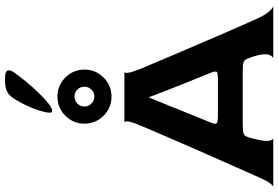

<svg xmlns="http://www.w3.org/2000/svg" viewBox="-194 -928 1121 774"><g transform="rotate(-90 367.0 -540.5)"><path d="M1 0Q6 0 16.5 -14Q27 -28 41 -61Q48 -76 64 -112.5Q80 -149 101.5 -197.5Q123 -246 146.5 -299Q170 -352 191 -401Q212 -450 228 -487Q244 -524 250 -540Q264 -572 265 -586Q266 -600 261 -600H464Q460 -600 461 -586.5Q462 -573 475 -540Q482 -524 497 -487.5Q512 -451 533 -402.5Q554 -354 576.5 -301Q599 -248 620 -199.5Q641 -151 657.5 -114Q674 -77 681 -61Q697 -28 710.5 -14Q724 0 731 0H518Q527 -1 533 -15.5Q539 -30 532 -61Q530 -68 528 -76Q526 -84 522 -93Q518 -107 512.5 -113.5Q507 -120 496 -121.5Q485 -123 462 -123H262Q238 -123 225.5 -121.5Q213 -120 208 -114Q203 -108 199 -94Q197 -86 195 -77Q193 -68 191 -61Q184 -29 187.5 -15Q191 -1 197 0ZM288 -223H433Q462 -223 465 -228Q468 -233 462 -250Q449 -282 435 -316.5Q421 -351 407.5 -385Q394 -419 382.5 -449Q371 -479 363 -500H361Q345 -461 327.5 -417.5Q310 -374 295 -337Q280 -300 270.5 -276.5Q261 -253 261 -253Q254 -237 256.5 -230Q259 -223 288 -223ZM365 -652Q320 -652 288 -684Q256 -716 256 -761Q256 -806 288 -838Q320 -870 365 -870Q410 -870 442 -838Q474 -806 474 -761Q474 -716 442 -684Q410 -652 365 -652ZM365 -721Q382 -721 393.5 -733Q405 -745 405 -761Q405 -778 393.5 -789.5Q382 -801 365 -801Q349 -801 337 -789.5Q325 -778 325 -761Q325 -745 337 -733Q349 -721 365 -721ZM307 -891Q299 -891 300.5 -906.5Q302 -922 310 -946.5Q318 -971 330 -996.5Q342 -1022 355 -1042Q368 -1064 384.5 -1072.5Q401 -1081 426 -1081H442Q489 -1081 460 -1041Q444 -1019 422.5 -993Q401 -967 378.5 -944Q356 -921 337 -906Q318 -891 307 -891Z"/></g></svg>

Font: Red Rose SemiBold
Style: Regular
Weight: 600
Designer: Jaikishan Patel
Version: Version 2.000